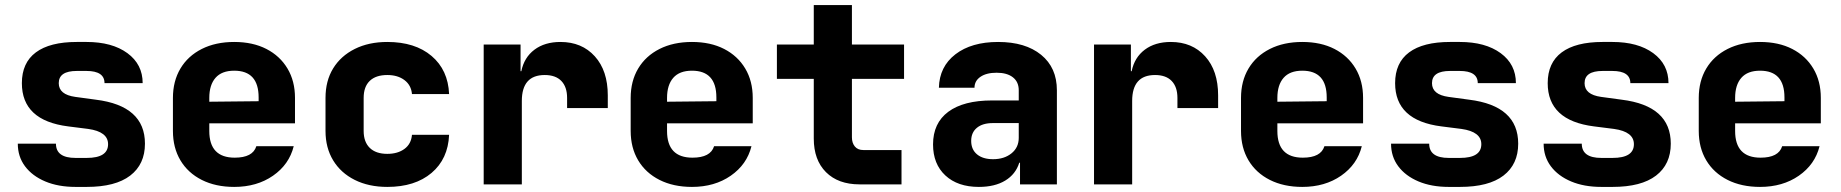

<svg xmlns="http://www.w3.org/2000/svg" viewBox="-20 -725 7240 755"><path d="M277 10Q209 10 158 -11.5Q107 -33 78.5 -71Q50 -109 50 -160H200Q200 -104 277 -104H321Q405 -104 405 -158Q405 -207 327 -218L248 -228Q66 -251 66 -398Q66 -478 121 -519Q176 -560 282 -560H320Q421 -560 481 -516Q541 -472 541 -398H391Q391 -446 320 -446H282Q211 -446 211 -398Q211 -353 276 -344L357 -333Q550 -309 550 -160Q550 -79 492 -34.5Q434 10 321 10Z M901 10Q828 10 773.5 -17.5Q719 -45 689.5 -94.5Q660 -144 660 -210V-340Q660 -406 689.5 -455.5Q719 -505 773.5 -532.5Q828 -560 901 -560Q974 -560 1027.5 -532.5Q1081 -505 1110.5 -455.5Q1140 -406 1140 -340V-240H803V-210Q803 -105 903 -105Q974 -105 988 -150H1135Q1117 -78 1053.5 -34Q990 10 901 10ZM803 -340V-325L997 -327V-342Q997 -447 901 -447Q852 -447 827.5 -419Q803 -391 803 -340Z M1503 10Q1430 10 1375 -17.5Q1320 -45 1290 -94.5Q1260 -144 1260 -210V-340Q1260 -407 1290 -456Q1320 -505 1375 -532.5Q1430 -560 1503 -560Q1612 -560 1677 -505Q1742 -450 1746 -355H1600Q1597 -390 1570.5 -410Q1544 -430 1503 -430Q1458 -430 1434 -407Q1410 -384 1410 -340V-210Q1410 -167 1434 -143.5Q1458 -120 1503 -120Q1544 -120 1570.5 -139.5Q1597 -159 1600 -195H1746Q1742 -100 1677 -45Q1612 10 1503 10Z M1882 0V-550H2027V-445H2030Q2041 -499 2081.5 -529.5Q2122 -560 2184 -560Q2268 -560 2319 -503.5Q2370 -447 2370 -350V-300H2210V-340Q2210 -383 2187.5 -406.5Q2165 -430 2122 -430Q2032 -430 2032 -328V0Z M2701 10Q2628 10 2573.5 -17.5Q2519 -45 2489.5 -94.5Q2460 -144 2460 -210V-340Q2460 -406 2489.5 -455.5Q2519 -505 2573.5 -532.5Q2628 -560 2701 -560Q2774 -560 2827.5 -532.5Q2881 -505 2910.5 -455.5Q2940 -406 2940 -340V-240H2603V-210Q2603 -105 2703 -105Q2774 -105 2788 -150H2935Q2917 -78 2853.5 -34Q2790 10 2701 10ZM2603 -340V-325L2797 -327V-342Q2797 -447 2701 -447Q2652 -447 2627.5 -419Q2603 -391 2603 -340Z M3360 0Q3276 0 3228 -48Q3180 -96 3180 -180V-415H3035V-550H3180V-705H3330V-550H3535V-415H3330V-185Q3330 -163 3341.5 -149Q3353 -135 3375 -135H3525V0Z M3829 10Q3746 10 3697.5 -35Q3649 -80 3649 -157Q3649 -241 3709 -285.5Q3769 -330 3881 -330H3986V-370Q3986 -403 3963 -421Q3940 -439 3899 -439Q3859 -439 3835.5 -423Q3812 -407 3812 -380H3672Q3674 -463 3737 -511.5Q3800 -560 3905 -560Q4012 -560 4074 -509.5Q4136 -459 4136 -370V0H3991V-85H3988Q3974 -40 3933 -15Q3892 10 3829 10ZM3885 -99Q3929 -99 3957.5 -122Q3986 -145 3986 -183V-241H3884Q3844 -241 3821.5 -222.5Q3799 -204 3799 -171Q3799 -137 3822 -118Q3845 -99 3885 -99Z M4282 0V-550H4427V-445H4430Q4441 -499 4481.5 -529.5Q4522 -560 4584 -560Q4668 -560 4719 -503.5Q4770 -447 4770 -350V-300H4610V-340Q4610 -383 4587.5 -406.5Q4565 -430 4522 -430Q4432 -430 4432 -328V0Z M5101 10Q5028 10 4973.5 -17.5Q4919 -45 4889.5 -94.5Q4860 -144 4860 -210V-340Q4860 -406 4889.5 -455.5Q4919 -505 4973.5 -532.5Q5028 -560 5101 -560Q5174 -560 5227.5 -532.5Q5281 -505 5310.5 -455.5Q5340 -406 5340 -340V-240H5003V-210Q5003 -105 5103 -105Q5174 -105 5188 -150H5335Q5317 -78 5253.5 -34Q5190 10 5101 10ZM5003 -340V-325L5197 -327V-342Q5197 -447 5101 -447Q5052 -447 5027.5 -419Q5003 -391 5003 -340Z M5677 10Q5609 10 5558 -11.5Q5507 -33 5478.5 -71Q5450 -109 5450 -160H5600Q5600 -104 5677 -104H5721Q5805 -104 5805 -158Q5805 -207 5727 -218L5648 -228Q5466 -251 5466 -398Q5466 -478 5521 -519Q5576 -560 5682 -560H5720Q5821 -560 5881 -516Q5941 -472 5941 -398H5791Q5791 -446 5720 -446H5682Q5611 -446 5611 -398Q5611 -353 5676 -344L5757 -333Q5950 -309 5950 -160Q5950 -79 5892 -34.5Q5834 10 5721 10Z M6277 10Q6209 10 6158 -11.5Q6107 -33 6078.5 -71Q6050 -109 6050 -160H6200Q6200 -104 6277 -104H6321Q6405 -104 6405 -158Q6405 -207 6327 -218L6248 -228Q6066 -251 6066 -398Q6066 -478 6121 -519Q6176 -560 6282 -560H6320Q6421 -560 6481 -516Q6541 -472 6541 -398H6391Q6391 -446 6320 -446H6282Q6211 -446 6211 -398Q6211 -353 6276 -344L6357 -333Q6550 -309 6550 -160Q6550 -79 6492 -34.5Q6434 10 6321 10Z M6901 10Q6828 10 6773.5 -17.5Q6719 -45 6689.5 -94.5Q6660 -144 6660 -210V-340Q6660 -406 6689.5 -455.5Q6719 -505 6773.5 -532.5Q6828 -560 6901 -560Q6974 -560 7027.5 -532.5Q7081 -505 7110.5 -455.5Q7140 -406 7140 -340V-240H6803V-210Q6803 -105 6903 -105Q6974 -105 6988 -150H7135Q7117 -78 7053.5 -34Q6990 10 6901 10ZM6803 -340V-325L6997 -327V-342Q6997 -447 6901 -447Q6852 -447 6827.5 -419Q6803 -391 6803 -340Z"/></svg>

Font: NKDuy Mono ExtraBold
Style: Regular
Weight: 800
Monospace: yes
Designer: NKDuy
Foundry: NKDuy
Version: Version 2.251; ttfautohint (v1.8.4.7-5d5b)